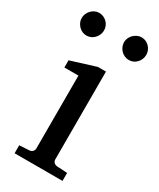

<svg xmlns="http://www.w3.org/2000/svg" viewBox="-186 -756 676 815"><g transform="rotate(30 152.0 -348.0)"><path d="M34.2 0V-39.1L83 -42Q92.3 -43 98.1 -48.8Q104 -54.7 104 -64V-420.9H35.2V-456.1L157.2 -494.1H196.8V-64Q196.8 -54.7 202.9 -48.8Q209 -43 217.8 -42L269 -39.1V0ZM102.5 -641.1Q102.5 -629.9 98.1 -619.6Q93.8 -609.4 86.4 -601.6Q79.1 -593.8 69.1 -589.4Q59.1 -585 47.9 -585Q36.6 -585 26.9 -589.4Q17.1 -593.8 9.8 -601.6Q2.4 -609.4 -2 -619.1Q-6.3 -628.9 -6.3 -640.1Q-6.3 -650.9 -2 -660.9Q2.4 -670.9 9.8 -678.7Q17.1 -686.5 26.9 -691.2Q36.6 -695.8 47.9 -695.8Q59.1 -695.8 69.1 -691.4Q79.1 -687 86.4 -679.7Q93.8 -672.4 98.1 -662.4Q102.5 -652.3 102.5 -641.1ZM309.6 -641.1Q309.6 -629.9 305.4 -619.6Q301.3 -609.4 293.9 -601.6Q286.6 -593.8 276.9 -589.4Q267.1 -585 255.9 -585Q244.6 -585 234.6 -589.4Q224.6 -593.8 217 -601.6Q209.5 -609.4 205.1 -619.6Q200.7 -629.9 200.7 -641.1Q200.7 -651.4 205.1 -661.4Q209.5 -671.4 217.3 -679Q225.1 -686.5 234.9 -691.2Q244.6 -695.8 255.9 -695.8Q267.1 -695.8 276.9 -691.4Q286.6 -687 293.9 -679.4Q301.3 -671.9 305.4 -661.9Q309.6 -651.9 309.6 -641.1Z"/></g></svg>

Font: Charis SIL Cyr
Style: Regular
Weight: 400
Foundry: SIL International
Version: Version 5.000